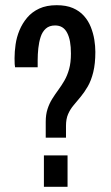

<svg xmlns="http://www.w3.org/2000/svg" viewBox="-20 -719 427 739"><path d="M156 -189V-250Q156 -278 163 -299.5Q170 -321 181 -338.5Q192 -356 204.5 -373Q217 -390 228 -409Q239 -428 246 -453Q253 -478 253 -513Q253 -539 249.5 -558.5Q246 -578 238.5 -592.5Q231 -607 219.5 -614Q208 -621 192 -621Q170 -621 156.5 -609Q143 -597 136.5 -577Q130 -557 127.5 -533.5Q125 -510 125 -488Q125 -481 125 -474Q125 -467 125 -460H38Q37 -464 36.5 -472.5Q36 -481 36 -495Q36 -520 40 -548Q44 -576 55 -602.5Q66 -629 84.5 -651Q103 -673 131 -686Q159 -699 198 -699Q235 -699 260.5 -688Q286 -677 303 -658Q320 -639 329.5 -615Q339 -591 343 -566.5Q347 -542 347 -519Q347 -474 339 -441.5Q331 -409 318 -386.5Q305 -364 290.5 -346.5Q276 -329 263 -313.5Q250 -298 242 -279.5Q234 -261 234 -235V-189ZM149 0V-121H240V0Z"/></svg>

Font: Archivo ExtraCondensed Medium
Style: Regular
Weight: 500
Width: 2
Designer: Hector Gatti
Foundry: Omnibus-Type
Version: Version 2.001